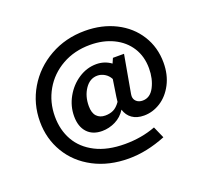

<svg xmlns="http://www.w3.org/2000/svg" viewBox="-113 -687 979 911"><g transform="rotate(-20 377.0 -231.5)"><path d="M504 -195Q503 -192 503 -185Q503 -168 515 -157.5Q527 -147 546 -147Q584 -147 605 -187.5Q626 -228 626 -281Q626 -341 597.5 -386Q569 -431 517.5 -456Q466 -481 400 -481Q321 -481 259 -446Q197 -411 162.5 -351Q128 -291 128 -218Q128 -150 158 -97Q188 -44 248.5 -13Q309 18 397 18Q481 18 552 -9L578 50Q481 89 391 89Q291 89 214 48.5Q137 8 95 -62.5Q53 -133 53 -219Q53 -310 98 -386Q143 -462 222.5 -507Q302 -552 400 -552Q486 -552 554.5 -517.5Q623 -483 661.5 -421.5Q700 -360 700 -283Q700 -222 675.5 -175Q651 -128 611.5 -103Q572 -78 528 -78Q492 -78 468.5 -94.5Q445 -111 436 -141Q416 -109 383.5 -93Q351 -77 316 -77Q268 -77 241 -106.5Q214 -136 214 -188Q214 -239 239.5 -284.5Q265 -330 307 -357.5Q349 -385 397 -385Q438 -385 471 -361L482 -386H538ZM431 -182 434 -207 447 -292Q437 -311 419.5 -321.5Q402 -332 383 -332Q345 -332 320.5 -296Q296 -260 296 -210Q296 -175 312 -158Q328 -141 355 -141Q378 -141 396 -149.5Q414 -158 431 -182Z"/></g></svg>

Font: Ysabeau SC Semibold
Style: Regular
Weight: 600
Designer: Christian Thalmann (Catharsis Fonts)
Version: Version 0.003